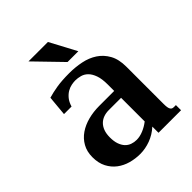

<svg xmlns="http://www.w3.org/2000/svg" viewBox="-204 -835 965 965"><g transform="rotate(-45 279.0 -352.5)"><path d="M361.3 -257.3H273.9Q253.9 -257.3 236.8 -251.2Q219.7 -245.1 207.3 -232.7Q194.8 -220.2 187.7 -201.2Q180.7 -182.1 180.7 -156.2Q180.7 -127.9 187.7 -108.2Q194.8 -88.4 206.5 -75.9Q218.3 -63.5 234.1 -57.9Q250 -52.2 267.6 -52.2Q290.5 -52.2 314.9 -62.3Q339.4 -72.3 361.3 -89.4ZM490.7 -85Q490.7 -69.8 492.2 -60.5Q493.7 -51.3 497.1 -45.9Q500.5 -40.5 505.1 -38.6Q509.8 -36.6 516.6 -36.6H530.3V0H370.1V-43.9Q339.4 -16.1 303 -2.7Q266.6 10.7 230 10.7Q195.8 10.7 163.3 1.7Q130.9 -7.3 105.2 -26.6Q79.6 -45.9 64 -75.9Q48.3 -106 48.3 -147.9Q48.3 -188 65.2 -217.8Q82 -247.6 110.4 -267.1Q138.7 -286.6 176 -296.4Q213.4 -306.2 253.9 -306.2H361.3V-352.1Q361.3 -392.1 352.3 -417.5Q343.3 -442.9 328.9 -457.3Q314.5 -471.7 296.1 -476.8Q277.8 -481.9 259.8 -481.9Q248.5 -481.9 233.2 -479Q217.8 -476.1 202.6 -467.3Q187.5 -458.5 174.6 -442.9Q161.6 -427.2 154.3 -402.3H100.6L110.4 -508.8Q125.5 -513.2 141.6 -516.8Q157.7 -520.5 176 -523.4Q194.3 -526.4 216.1 -527.8Q237.8 -529.3 264.6 -529.3Q307.6 -529.3 348.4 -521Q389.2 -512.7 420.7 -491.9Q452.1 -471.2 471.4 -436.5Q490.7 -401.9 490.7 -349.1ZM375 -574.7H298.3L161.6 -715.8H299.8Z"/></g></svg>

Font: Arian AMU Serif
Style: Bold
Weight: 700
Designer: Ruben Hakobyan (Tarumian)
Foundry: Ruben Hakobyan (Tarumian)
Version: Version 1.002